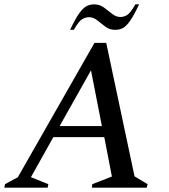

<svg xmlns="http://www.w3.org/2000/svg" viewBox="-40 -862 776 882"><path d="M-20 0 -17 -16 42 -48 394 -665H448L578 -52L638 -16L634 0H382L384 -16L474 -51L439 -232H205L102 -48L182 -16L179 0ZM234 -283H428L378 -539ZM282 -725Q307 -778 325 -802.5Q343 -827 359 -834.5Q375 -842 392 -842Q418 -842 437.5 -827.5Q457 -813 475 -798.5Q493 -784 513 -784Q529 -784 544 -793Q559 -802 582 -842H599Q574 -789 556 -764Q538 -739 522.5 -732Q507 -725 489 -725Q463 -725 444 -739.5Q425 -754 407 -768.5Q389 -783 369 -783Q353 -783 337.5 -774Q322 -765 299 -725Z"/></svg>

Font: Spectral SC Medium
Style: Italic
Weight: 500
Italic angle: -10°
Designer: Jean-Baptiste Levee
Foundry: Production Type
Version: Version 2.001